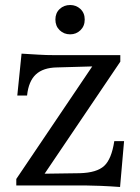

<svg xmlns="http://www.w3.org/2000/svg" viewBox="-20 -740 559 766"><path d="M459 6Q418 3 381.5 1.5Q345 0 325 0H45V-26L348 -475L207 -471Q152 -470 123 -443Q94 -416 88 -359H49L66 -526Q102 -524 132.5 -522Q163 -520 200 -520H460V-494L158 -47L299 -49Q366 -51 395.5 -78Q425 -105 436 -177H475ZM260 -603Q235 -603 218 -619.5Q201 -636 201 -662Q201 -688 218 -704Q235 -720 260 -720Q284 -720 301 -704Q318 -688 318 -662Q318 -636 301 -619.5Q284 -603 260 -603Z"/></svg>

Font: Hedvig Letters Serif 14pt
Style: Regular
Weight: 400
Designer: Alexander Örn & Tor Weibull
Foundry: Kanon Foundry
Version: Version 1.000; ttfautohint (v1.8.4.7-5d5b)